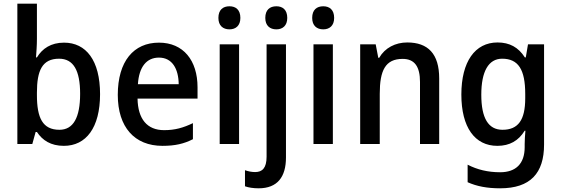

<svg xmlns="http://www.w3.org/2000/svg" viewBox="-20 -780 3041 1040"><path d="M180 -569V-760H74V0H155L173 -65H180C210 -20 255 10 326 10C446 10 522 -88 522 -270C522 -453 446 -549 327 -549C256 -549 209 -517 180 -469H175C177 -496 180 -533 180 -569ZM300 -462C378 -462 414 -398 414 -272C414 -143 377 -77 302 -77C211 -77 180 -141 180 -265V-278C180 -397 208 -462 300 -462Z M841 -549C704 -549 618 -448 618 -266C618 -91 709 10 860 10C928 10 976 -1 1025 -26V-113C973 -88 928 -75 869 -75C777 -75 727 -135 725 -246H1050V-307C1050 -453 973 -549 841 -549ZM841 -468C913 -468 947 -407 948 -324H727C733 -418 774 -468 841 -468Z M1223 -746C1188 -746 1163 -727 1163 -683C1163 -641 1188 -621 1223 -621C1257 -621 1282 -641 1282 -683C1282 -727 1257 -746 1223 -746ZM1275 -540H1170V0H1275Z M1417 -683C1417 -641 1442 -621 1477 -621C1511 -621 1536 -641 1536 -683C1536 -727 1511 -746 1477 -746C1442 -746 1417 -727 1417 -683ZM1381 240C1483 240 1529 178 1529 73V-540H1424V69C1424 131 1400 152 1362 152C1342 152 1325 148 1307 142V229C1326 236 1352 240 1381 240Z M1731 -746C1696 -746 1671 -727 1671 -683C1671 -641 1696 -621 1731 -621C1765 -621 1790 -641 1790 -683C1790 -727 1765 -746 1731 -746ZM1783 -540H1678V0H1783Z M2186 -550C2122 -550 2065 -521 2034 -467H2029L2015 -540H1931V0H2037V-272C2037 -398 2067 -461 2161 -461C2226 -461 2255 -419 2255 -336V0H2359V-355C2359 -489 2298 -550 2186 -550Z M2675 -550C2553 -550 2479 -446 2479 -268C2479 -90 2552 10 2674 10C2741 10 2789 -18 2822 -72H2826C2824 -52 2822 -18 2822 0V17C2822 107 2774 153 2689 153C2623 153 2565 139 2513 112V207C2562 229 2618 240 2689 240C2853 240 2927 158 2927 3V-540H2840L2828 -469H2823C2788 -524 2740 -550 2675 -550ZM2700 -462C2787 -462 2825 -404 2825 -271V-248C2825 -130 2787 -77 2702 -77C2625 -77 2587 -140 2587 -267C2587 -393 2626 -462 2700 -462Z"/></svg>

Font: Noto Sans Bengali SemiCondensed Medium
Style: Regular
Weight: 500
Width: 4
Designer: Joana Ranito - Universal Thirst; Jelle Bosma - Monotype Design Team
Foundry: Universal Thirst ehf.
Version: Version 3.000